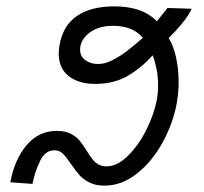

<svg xmlns="http://www.w3.org/2000/svg" viewBox="-20 -575 640 603"><path d="M203 -60Q188 -82 177.2 -92.5Q166.5 -103 150.5 -103Q121.5 -103 105 -67.8Q88.5 -32.5 82 2.5L12.5 -2.5Q25 -72.5 62.8 -118.2Q100.5 -164 159.5 -164Q184.5 -164 201.8 -155.2Q219 -146.5 229.5 -134Q240 -121.5 252.5 -101Q263 -84.5 270.5 -74.8Q278 -65 288.8 -58.8Q299.5 -52.5 314.5 -52.5Q348.5 -52.5 382.2 -86Q416 -119.5 440.2 -168.5Q464.5 -217.5 472.5 -261.5Q476.5 -283 476.5 -307Q476.5 -334.5 471.5 -359Q466.5 -383.5 459.5 -401.5Q425 -362.5 381.5 -337Q338 -311.5 279 -311.5Q227 -311.5 195.8 -336Q164.5 -360.5 164.5 -407Q164.5 -417.5 167 -433.5Q177.5 -494.5 221.5 -524.8Q265.5 -555 339 -555Q428 -555 472.5 -508L506 -550L582 -547.5Q571.5 -525 551 -500.2Q530.5 -475.5 509.5 -455.5Q524 -434 532.5 -396.5Q541 -359 541 -317Q541 -286 535.5 -253Q524.5 -190.5 492 -130Q459.5 -69.5 411.2 -30.8Q363 8 308 8Q280.5 8 261 -1.8Q241.5 -11.5 229.5 -25Q217.5 -38.5 203 -60ZM428.5 -456Q398 -494 333.5 -494Q303.5 -494 280.2 -483.5Q257 -473 244.2 -455.8Q231.5 -438.5 231.5 -419.5Q231.5 -398 248 -386Q264.5 -374 288.5 -374Q309.5 -374 332.8 -385.8Q356 -397.5 377 -413.5Q398 -429.5 428.5 -456Z"/></svg>

Font: JuliaMono Light
Style: Italic
Weight: 300
Italic angle: -9°
Monospace: yes
Designer: cormullion
Foundry: corm
Version: Version 0.054; ttfautohint (v1.8.4)